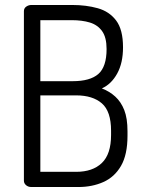

<svg xmlns="http://www.w3.org/2000/svg" viewBox="-20 -751 578 771"><path d="M106 0Q93 0 84.5 -7.5Q76 -15 76 -25V-706Q76 -718 85.5 -724.5Q95 -731 106 -731H270Q326 -731 372.5 -718Q419 -705 446.5 -668.5Q474 -632 474 -561Q474 -498 450.5 -455.5Q427 -413 389 -396Q420 -384 443 -363Q466 -342 479 -309Q492 -276 492 -224V-206Q492 -130 466 -85Q440 -40 395 -20Q350 0 295 0ZM142 -61H286Q352 -61 389 -96.5Q426 -132 426 -209V-226Q426 -304 389 -336Q352 -368 286 -368H142ZM142 -425H272Q342 -425 375 -454Q408 -483 408 -554Q408 -601 390 -626Q372 -651 341 -660.5Q310 -670 268 -670H142Z"/></svg>

Font: Dosis ExtraLight
Style: Regular
Weight: 400
Version: Version 3.001; ttfautohint (v1.8.2)